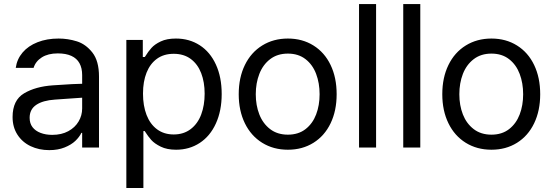

<svg xmlns="http://www.w3.org/2000/svg" viewBox="-20 -727 2725 946"><path d="M306.6 -240.2 251 -236.3Q191.4 -232.4 158.7 -210.4Q126 -188.5 126 -146.5Q126 -119.1 140.1 -100.6Q154.3 -82 179.7 -72.3Q205.1 -62.5 237.3 -62.5Q283.2 -62.5 316.4 -80.6Q349.6 -98.6 367.2 -128.4Q384.8 -158.2 384.8 -192.4V-357.4Q384.8 -391.6 371.6 -415.5Q358.4 -439.5 331.5 -451.7Q304.7 -463.9 264.6 -463.9Q216.8 -463.9 186 -444.3Q155.3 -424.8 145.5 -392.6H57.6Q63.5 -435.5 91.3 -468.3Q119.1 -501 165 -519Q210.9 -537.1 268.6 -537.1Q314.5 -537.1 358.4 -523.4Q402.3 -509.8 435.1 -468.3Q467.8 -426.8 467.8 -349.6V0H384.8V-72.3H380.9Q371.1 -51.8 351.1 -32.7Q331.1 -13.7 298.3 -0.5Q265.6 12.7 222.7 12.7Q171.9 12.7 130.9 -6.8Q89.8 -26.4 65.9 -63.5Q42 -100.6 42 -150.4Q42 -233.4 98.6 -267.1Q155.3 -300.8 241.2 -306.6Q251 -307.6 335 -312.5L390.6 -314.5L391.6 -246.1Q382.8 -246.1 306.6 -240.2Z M602.5 -530.3H683.6V-446.3H693.4L696.3 -450.2Q710 -472.7 726.1 -490.7Q742.2 -508.8 772 -522.9Q801.8 -537.1 846.7 -537.1Q913.1 -537.1 964.4 -503.9Q1015.6 -470.7 1043.9 -408.7Q1072.3 -346.7 1072.3 -263.7Q1072.3 -181.6 1043.9 -119.1Q1015.6 -56.6 964.4 -22.9Q913.1 10.7 847.7 10.7Q802.7 10.7 772 -4.4Q741.2 -19.5 725.1 -37.6Q709 -55.7 694.3 -79.1L693.4 -81.1H686.5V199.2H602.5ZM835.9 -64.5Q884.8 -64.5 919.4 -90.8Q954.1 -117.2 971.2 -162.6Q988.3 -208 988.3 -265.6Q988.3 -322.3 971.2 -366.7Q954.1 -411.1 919.9 -436.5Q885.7 -461.9 835.9 -461.9Q787.1 -461.9 753.4 -437.5Q719.7 -413.1 702.1 -369.1Q684.6 -325.2 684.6 -265.6Q684.6 -206.1 702.1 -160.6Q719.7 -115.2 753.9 -89.8Q788.1 -64.5 835.9 -64.5Z M1156.2 -262.7Q1156.2 -344.7 1186.5 -406.7Q1216.8 -468.8 1272 -502.9Q1327.1 -537.1 1398.4 -537.1Q1469.7 -537.1 1524.4 -502.9Q1579.1 -468.8 1608.9 -406.7Q1638.7 -344.7 1638.7 -262.7Q1638.7 -181.6 1608.9 -119.6Q1579.1 -57.6 1524.4 -23.4Q1469.7 10.7 1398.4 10.7Q1327.1 10.7 1272 -23.4Q1216.8 -57.6 1186.5 -119.6Q1156.2 -181.6 1156.2 -262.7ZM1554.7 -262.7Q1554.7 -317.4 1537.6 -362.8Q1520.5 -408.2 1485.4 -435.5Q1450.2 -462.9 1398.4 -462.9Q1346.7 -462.9 1311 -435.5Q1275.4 -408.2 1257.8 -362.8Q1240.2 -317.4 1240.2 -262.7Q1240.2 -208 1257.8 -163.1Q1275.4 -118.2 1311 -90.8Q1346.7 -63.5 1398.4 -63.5Q1450.2 -63.5 1485.4 -90.8Q1520.5 -118.2 1537.6 -163.1Q1554.7 -208 1554.7 -262.7Z M1833 0H1749V-707H1833Z M2050.8 0H1966.8V-707H2050.8Z M2159.2 -262.7Q2159.2 -344.7 2189.5 -406.7Q2219.7 -468.8 2274.9 -502.9Q2330.1 -537.1 2401.4 -537.1Q2472.7 -537.1 2527.3 -502.9Q2582 -468.8 2611.8 -406.7Q2641.6 -344.7 2641.6 -262.7Q2641.6 -181.6 2611.8 -119.6Q2582 -57.6 2527.3 -23.4Q2472.7 10.7 2401.4 10.7Q2330.1 10.7 2274.9 -23.4Q2219.7 -57.6 2189.5 -119.6Q2159.2 -181.6 2159.2 -262.7ZM2557.6 -262.7Q2557.6 -317.4 2540.5 -362.8Q2523.4 -408.2 2488.3 -435.5Q2453.1 -462.9 2401.4 -462.9Q2349.6 -462.9 2314 -435.5Q2278.3 -408.2 2260.7 -362.8Q2243.2 -317.4 2243.2 -262.7Q2243.2 -208 2260.7 -163.1Q2278.3 -118.2 2314 -90.8Q2349.6 -63.5 2401.4 -63.5Q2453.1 -63.5 2488.3 -90.8Q2523.4 -118.2 2540.5 -163.1Q2557.6 -208 2557.6 -262.7Z"/></svg>

Font: Pretendard JP Variable
Style: Regular
Weight: 400
Designer: Base glyphs from Inter by Rasmus Andersson; Hangul glyphs from Noto Sans CJK(Source Han Sans) by Jang Soo-young and Kang
Foundry: Kil Hyung-jin
Version: Version 1.307;Glyphs 3.2 (3192)